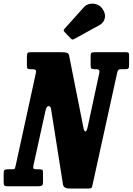

<svg xmlns="http://www.w3.org/2000/svg" viewBox="-68 -1042 742 1074"><path d="M108.5 -655H103Q91 -655 86.8 -657.8Q82.5 -660.5 82.5 -672V-727Q82.5 -742 87 -746Q91.5 -750 106.5 -750H272Q293.5 -750 304.8 -747.2Q316 -744.5 318.5 -731.5L399 -326.5Q403 -306.5 410 -306.5Q417 -306.5 423 -334L488 -636.5Q491.5 -655 470.5 -655H460Q445 -655 442 -659.8Q439 -664.5 439 -679.5V-729Q439 -743.5 444.2 -746.8Q449.5 -750 463 -750H637Q647.5 -750 650.8 -746.5Q654 -743 654 -732V-679Q654 -663 650 -659Q646 -655 633.5 -655H611.5Q598 -655 594 -650.8Q590 -646.5 587.5 -635L448.5 -3Q446.5 6.5 442.8 9.5Q439 12.5 428 12.5H319.5Q287.5 12.5 284 -12L218 -430Q215 -448.5 204 -448.5Q192 -448.5 186 -420.5L119 -116.5Q116 -101.5 120.5 -98.2Q125 -95 141.5 -95H154.5Q164 -95 168.2 -92Q172.5 -89 172.5 -78.5V-23Q172.5 -6.5 165.2 -3.2Q158 0 143 0H-22.5Q-38.5 0 -43 -3.8Q-47.5 -7.5 -47.5 -23V-71Q-47.5 -85.5 -43.2 -90.2Q-39 -95 -24.5 -95H-1.5Q13 -95 15 -99.2Q17 -103.5 20 -117L132 -630.5Q135.5 -647 130.5 -651Q125.5 -655 108.5 -655ZM503.5 -995Q524 -967 518.5 -941Q513 -915 487.5 -901L346.5 -823.5Q336.5 -817.5 329 -825.5L292.5 -863.5Q284 -872.5 292.5 -880.5L400 -1000.5Q413.5 -1016 433.5 -1020Q453.5 -1024 472.8 -1017.5Q492 -1011 503.5 -995Z"/></svg>

Font: Besley* Condensed
Style: Bold Italic
Weight: 700
Width: 3
Italic angle: -13°
Designer: Owen Earl
Foundry: indestructible type*
Version: Version 3.000; ttfautohint (v1.8.3)